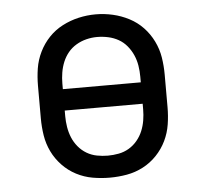

<svg xmlns="http://www.w3.org/2000/svg" viewBox="-44 -588 689 643"><g transform="rotate(-5 300.0 -266.5)"><path d="M300 8Q271 8 242.5 3Q214 -2 188 -15.5Q162 -29 141.5 -50.5Q121 -72 108.5 -98Q96 -124 91.5 -152.5Q87 -181 87 -210V-320Q87 -349 91.5 -377.5Q96 -406 109 -432.5Q122 -459 142 -480Q162 -501 188 -514.5Q214 -528 242.5 -534.5Q271 -541 300 -541Q329 -541 357.5 -534.5Q386 -528 412 -514.5Q438 -501 458 -480Q478 -459 491 -432.5Q504 -406 508.5 -377.5Q513 -349 513 -320V-210Q513 -181 508.5 -152.5Q504 -124 491.5 -98Q479 -72 458.5 -50.5Q438 -29 412 -15.5Q386 -2 357.5 3Q329 8 300 8ZM169 -301H431V-320Q431 -339 428 -357.5Q425 -376 417.5 -393Q410 -410 398 -424.5Q386 -439 370 -448Q354 -457 335.5 -461Q317 -465 298 -465Q280 -465 262 -460.5Q244 -456 228 -446.5Q212 -437 200.5 -423Q189 -409 182 -392Q175 -375 172 -356.5Q169 -338 169 -320ZM300 -66Q318 -66 336.5 -69.5Q355 -73 371 -82.5Q387 -92 399 -106.5Q411 -121 418 -138Q425 -155 428 -173.5Q431 -192 431 -210V-229H169V-210Q169 -192 172 -173.5Q175 -155 182 -138Q189 -121 201 -106.5Q213 -92 229 -82.5Q245 -73 263.5 -69.5Q282 -66 300 -66Z"/></g></svg>

Font: Iosevka Slab Extended
Style: Regular
Weight: 400
Width: 7
Monospace: yes
Designer: Belleve Invis
Foundry: Belleve Invis
Version: Version 11.1.1; ttfautohint (v1.8.3)